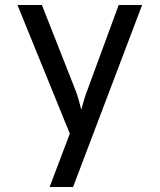

<svg xmlns="http://www.w3.org/2000/svg" viewBox="-20 -570 640 770"><path d="M179 180 260 -34 50 -550H148L282 -210Q289 -193 295.5 -169.5Q302 -146 306 -130Q310 -146 317 -169.5Q324 -193 331 -210L456 -550H550L273 180Z"/></svg>

Font: NKDuy Mono
Style: Regular
Weight: 400
Monospace: yes
Designer: NKDuy
Foundry: NKDuy
Version: Version 2.251; ttfautohint (v1.8.4.7-5d5b)